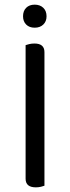

<svg xmlns="http://www.w3.org/2000/svg" viewBox="-20 -800 302 825"><path d="M171 -2Q166 0 156 2.5Q146 5 134 5Q90 5 90 -32V-606Q95 -608 105.5 -610.5Q116 -613 128 -613Q171 -613 171 -576ZM180 -730Q180 -708 166 -694.5Q152 -681 129 -681Q106 -681 92.5 -694.5Q79 -708 79 -730Q79 -753 92.5 -766.5Q106 -780 129 -780Q152 -780 166 -766.5Q180 -753 180 -730Z"/></svg>

Font: Baloo 2
Style: Regular
Weight: 400
Designer: Sarang Kulkarni and Ek Type
Foundry: Ek Type
Version: Version 1.640;hotconv 1.0.111;makeotfexe 2.5.65597; ttfautoh